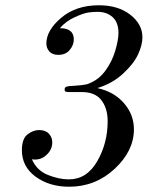

<svg xmlns="http://www.w3.org/2000/svg" viewBox="-20 -686 560 728"><path d="M63 -116.2Q63 -160.2 84.5 -176.5Q106 -192.9 127.9 -192.9Q152.8 -192.9 165.5 -179Q178.2 -165 178.2 -146Q178.2 -118.2 155.5 -97.7Q132.8 -77.1 101.1 -82Q119.1 -40 161.1 -22.9Q203.1 -5.9 241.2 -5.9Q309.1 -5.9 348.6 -74.5Q388.2 -143.1 388.2 -226.1Q388.2 -276.9 362.8 -308.1Q338.9 -336.9 291 -336.9H251Q242.2 -336.9 238.5 -336.9Q234.9 -336.9 231 -337.9Q227.1 -338.9 226.1 -340.8Q225.1 -342.8 225.1 -347.2Q225.1 -356 233.9 -357.9Q238.8 -359.9 262.2 -360.8Q291 -362.8 304.9 -365.5Q318.8 -368.2 339.8 -380.6Q360.8 -393.1 378.9 -417Q404.8 -452.1 417 -493.7Q429.2 -535.2 429.2 -561Q429.2 -601.1 407 -621.1Q384.8 -641.1 350.1 -641.1Q335 -641.1 315.9 -638.7Q296.9 -636.2 262.9 -620.6Q229 -605 207 -579.1Q260.3 -579.1 259.8 -536.1Q259.8 -515.1 244.4 -496.6Q229 -478 201.2 -478Q178.2 -478 167 -491Q155.8 -503.9 155.8 -521Q155.8 -570.8 211.9 -618.4Q268.1 -666 355 -666Q428.2 -666 474.1 -630.1Q520 -594.2 520 -544.9Q520 -515.1 503.4 -479.5Q486.8 -443.8 446.3 -406.5Q405.8 -369.1 349.1 -352.1Q413.1 -337.9 450.4 -294.4Q487.8 -251 487.8 -195.8Q487.8 -113.8 414.8 -45.9Q341.8 22 242.2 22Q167 22 115 -16.1Q63 -54.2 63 -116.2Z"/></svg>

Font: CMU Serif Extra
Style: RomanSlanted
Weight: 500
Italic angle: -9.46001°
Version: Version 0.7.0